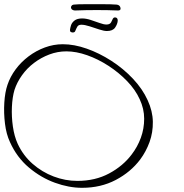

<svg xmlns="http://www.w3.org/2000/svg" viewBox="-36 -853 877 916"><path d="M354.9 43Q292.9 43 226.4 19Q159.8 -5 102.1 -53.5Q44.4 -102 11.6 -175Q-6.2 -213 -12.3 -263.5Q-18.5 -314 -15.4 -363.5Q-12.4 -413 -0.4 -448Q12.6 -487 38.5 -522Q64.4 -557 100.2 -584Q135.9 -611 177.8 -626.5Q219.8 -642 263.8 -642Q317.8 -642 377.6 -621Q437.5 -600 495 -563Q552.5 -526 598.2 -477.5Q643.9 -429 668.4 -375Q692.4 -323 693.2 -272Q694 -221 677.5 -175.5Q661 -130 632.8 -92Q587.6 -32 516.3 5.5Q444.9 43 355.9 43ZM333.3 10Q418.3 10 484.6 -25.5Q550.9 -61 592.2 -116Q619.9 -152 635.9 -195.5Q651.8 -239 651.8 -286.5Q651.9 -334 630.3 -380Q609.9 -425 570.4 -466Q530.9 -507 481.5 -539Q432.2 -571 379.9 -589.5Q327.6 -608 280.6 -608Q238.6 -608 199.1 -593Q159.5 -578 125.9 -552.5Q92.3 -527 68.6 -493.5Q44.8 -460 33.1 -424Q23 -390 20.8 -343Q18.7 -296 25.5 -249Q32.4 -202 48.4 -167Q74.4 -111 119.5 -71.5Q164.6 -32 220 -11Q275.3 10 333.3 10ZM310.6 -698Q306.6 -698 302 -700.5Q297.4 -703 297.8 -710Q298.7 -719 302.7 -732Q306.7 -745 319.4 -755Q332.1 -765 356.1 -765Q374.1 -765 396.2 -758Q418.4 -751 438.6 -743.5Q458.8 -736 471.8 -736Q488.8 -736 494.3 -747Q499.7 -758 503.1 -765Q507 -770 512 -770Q526 -770 525.7 -754Q524.4 -738 513.2 -721.5Q502 -705 474 -705Q460 -705 437.2 -712.5Q414.5 -720 391.3 -727.5Q368.1 -735 352.1 -735Q338.1 -735 332.7 -725.5Q327.4 -716 323 -705Q320.6 -698 310.6 -698ZM321.7 -803Q315.7 -803 310 -806Q304.3 -809 302.9 -815Q301.7 -820 305.1 -825Q308.4 -830 315.2 -831Q322 -832 338.9 -832.5Q355.7 -833 376.2 -833Q396.7 -833 412.7 -833Q429.7 -833 450.7 -833Q471.7 -833 491.4 -832.5Q511 -832 521.2 -831Q535.7 -829 538.7 -816Q541.7 -803 527.7 -803Q508.4 -804 477.8 -804.5Q447.2 -805 426.2 -805Q404.2 -805 373.3 -804.5Q342.4 -804 321.7 -803Z"/></svg>

Font: Oooh Baby
Style: Normal
Weight: 400
Designer: Robert E. Leuschke
Foundry: Robert E. Leuschke
Version: Version 1.011; ttfautohint (v1.8.3)